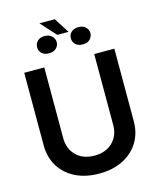

<svg xmlns="http://www.w3.org/2000/svg" viewBox="-144 -1104 996 1215"><g transform="rotate(-15 354.0 -496.5)"><path d="M517.6 -727.5H649.4V-252Q649.4 -173.8 612.5 -114.3Q575.7 -54.7 509.3 -21.5Q442.9 11.7 354.5 11.7Q265.1 11.7 198.7 -21.5Q132.3 -54.7 95.7 -114.3Q59.1 -173.8 59.1 -252V-727.5H190.4V-262.7Q190.4 -194.3 234.9 -150.1Q279.3 -106 354.5 -106Q429.2 -106 473.4 -150.1Q517.6 -194.3 517.6 -262.7ZM179.7 -861.8Q179.2 -885.7 196.5 -902.3Q213.9 -918.9 242.2 -918.9Q272.5 -918.9 290 -902.3Q307.6 -885.7 308.1 -861.8Q307.6 -837.9 290 -821.8Q272.5 -805.7 243.2 -805.7Q213.4 -805.7 196.3 -822Q179.2 -838.4 179.7 -861.8ZM400.4 -861.8Q399.9 -885.3 417.5 -901.6Q435.1 -918 464.8 -918Q494.6 -918 511.5 -901.4Q528.3 -884.8 528.8 -861.8Q528.3 -838.9 511.7 -821.8Q495.1 -804.7 464.8 -805.2Q435.1 -804.7 417.5 -821.3Q399.9 -837.9 400.4 -861.8ZM333.5 -1004.9 397 -905.3H323.2L232.9 -1004.9Z"/></g></svg>

Font: Inter Display Semi Bold
Style: Regular
Weight: 600
Designer: Rasmus Andersson
Foundry: rsms
Version: Version 4.000;git-37864ae